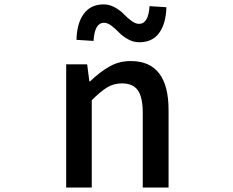

<svg xmlns="http://www.w3.org/2000/svg" viewBox="-20 -837 1040 857"><path d="M275.4 0V-549.8H369.1L378.9 -473.6H381.8Q426.8 -516.6 469.2 -540.5Q511.7 -564.5 563.5 -564.5Q732.4 -564.5 732.4 -345.7V0H617.2V-332Q617.2 -403.3 595.2 -434.1Q573.2 -464.8 524.4 -464.8Q488.3 -464.8 459 -447.3Q429.7 -429.7 389.6 -389.6V0ZM601.6 -648.4Q575.2 -648.4 550.8 -662.1Q526.4 -675.8 511.2 -691.9Q496.1 -708 478 -721.7Q460 -735.4 444.3 -735.4Q402.3 -735.4 397.5 -654.3L321.3 -659.2Q323.2 -733.4 354 -775.4Q384.8 -817.4 443.4 -817.4Q468.8 -817.4 493.2 -803.7Q517.6 -790 532.7 -773.9Q547.9 -757.8 566.4 -744.1Q585 -730.5 600.6 -730.5Q642.6 -730.5 647.5 -809.6L722.7 -804.7Q720.7 -731.4 690.4 -689.9Q660.2 -648.4 601.6 -648.4Z"/></svg>

Font: GenEi Gothic M SemiBold
Style: Regular
Weight: 500
Designer: o_tamon (Modified); [Source Han Sans]
Ryoko NISHIZUKA  (kana & ideographs); Paul D. Hunt (Latin, Greek & Cyrillic); Wenl
Version: Version 1.1a;Original Version 1.004